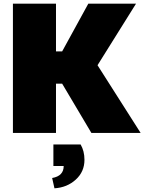

<svg xmlns="http://www.w3.org/2000/svg" viewBox="-20 -720 782 1040"><path d="M269.2 62.5H416.7Q437.5 98.3 437.5 145.8Q437.5 210 390.4 252.9Q343.3 295.8 275 300L262.5 244.2Q325 233.3 325 179.2H269.2ZM50 0V-700H283.3V-441.7H316.7L458.3 -700H716.7L508.3 -366.7L741.7 0H475L316.7 -266.7H283.3V0Z"/></svg>

Font: BoonTook
Style: Regular
Weight: 400
Designer: Sungsit Sawaiwan
Foundry: FontUni
Version: Version 3.0